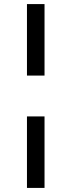

<svg xmlns="http://www.w3.org/2000/svg" viewBox="-20 -770 350 940"><path d="M112 -200H198V150H112ZM112 -750H198V-400H112Z"/></svg>

Font: Golos UI
Style: Regular
Weight: 400
Designer: A.Korolkova, Vitaly Kuzmin
Foundry: ParaType Ltd
Version: Version 2.000